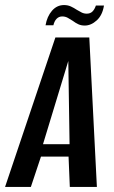

<svg xmlns="http://www.w3.org/2000/svg" viewBox="-48 -739 452 759"><path d="M-28 0 171 -591H305L335 0H228L223 -120H114L74 0ZM122 -169H227L222 -498ZM287 -638Q273 -638 262 -643Q251 -648 239 -657Q230 -663 220 -668.5Q210 -674 198 -674Q185 -674 176 -665Q167 -656 163 -639H132Q138 -674 157.5 -696.5Q177 -719 205 -719Q220 -719 232 -713.5Q244 -708 256 -700Q266 -694 275 -689.5Q284 -685 295 -685Q309 -685 317.5 -693.5Q326 -702 331 -717H363Q357 -679 334.5 -658.5Q312 -638 287 -638Z"/></svg>

Font: Alumni Sans SemiBold
Style: Italic
Weight: 600
Italic angle: -8°
Version: Version 1.016